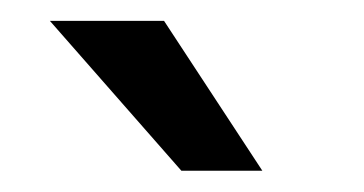

<svg xmlns="http://www.w3.org/2000/svg" viewBox="-20 -770 349 184"><path d="M137.2 -750 231.4 -606.4H153.8L27.8 -750Z"/></svg>

Font: RobotoDEMO
Style: Regular
Weight: 400
Designer: Christian Robertson
Foundry: Google
Version: Version 2.136